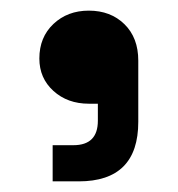

<svg xmlns="http://www.w3.org/2000/svg" viewBox="-20 -734 334 361"><path d="M79 -393V-461H118Q164 -461 164 -507V-539H147Q107 -539 80.5 -563Q54 -587 54 -624Q54 -664 80.5 -689Q107 -714 147 -714Q188 -714 214 -688.5Q240 -663 240 -620V-505Q240 -393 128 -393Z"/></svg>

Font: Space Grotesk
Style: Bold
Weight: 700
Designer: Florian Karsten
Foundry: Florian Karsten
Version: Version 2.000